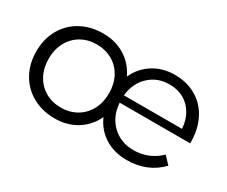

<svg xmlns="http://www.w3.org/2000/svg" viewBox="-90 -784 1233 1042"><g transform="rotate(30 527.0 -263.0)"><path d="M1015.1 -248H573.2Q579.1 -164.1 632.6 -113Q686 -62 766.1 -62Q814.9 -62 856.9 -79.6Q898.9 -97.2 930.2 -128.9L973.1 -84Q934.1 -42 880.1 -19.5Q826.2 2.9 761.2 2.9Q682.1 2.9 623.5 -33.9Q564.9 -70.8 536.1 -136.2Q506.3 -71.3 446.8 -34.2Q387.2 2.9 309.1 2.9Q231.9 2.9 170.9 -31Q109.9 -64.9 75.9 -125.5Q42 -186 42 -264.2Q42 -341.3 75.9 -401.6Q109.9 -461.9 170.9 -495.4Q231.9 -528.8 309.1 -528.8Q387.2 -528.8 446.5 -491.9Q505.9 -455.1 536.1 -390.1Q565.9 -455.1 624 -491.9Q682.1 -528.8 758.8 -528.8Q835.9 -528.8 895 -493.4Q954.1 -458 985.1 -394Q1016.1 -330.1 1015.1 -248ZM937 -293.9Q932.1 -372.1 884 -420.7Q835.9 -469.2 758.8 -469.2Q683.6 -469.2 632.3 -420.7Q581.1 -372.1 573.2 -293.9ZM498 -263.2Q498 -320.3 474.1 -365.2Q450.2 -410.2 406.5 -435.1Q362.8 -460 309.1 -460Q254.9 -460 211.4 -435.1Q168 -410.2 144 -365Q120.1 -319.8 120.1 -263.2Q120.1 -205.1 144 -160.2Q168 -115.2 210.9 -90.1Q253.9 -64.9 309.1 -64.9Q363.8 -64.9 407 -90.1Q450.2 -115.2 474.1 -160.2Q498 -205.1 498 -263.2Z"/></g></svg>

Font: Argentum Sans Light
Style: Regular
Weight: 300
Designer: Julieta Ulanovsky (Modified by Cristiano Sobral)
Foundry: Julieta Ulanovsky
Version: Version 1.000; ttfautohint (v1.5.65-e2d9)